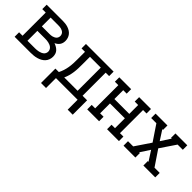

<svg xmlns="http://www.w3.org/2000/svg" viewBox="78 -1305 2244 2244"><g transform="rotate(45 1200.0 -183.0)"><path d="M38 0V-74H95V-457H38V-530H302Q325 -530 347 -527.5Q369 -525 390.5 -518Q412 -511 431.5 -499Q451 -487 465 -469.5Q479 -452 486 -430Q493 -408 493 -386Q493 -368 488.5 -351Q484 -334 474 -319.5Q464 -305 450 -294.5Q436 -284 420 -277Q440 -270 459 -259Q478 -248 493 -232.5Q508 -217 514.5 -196Q521 -175 521 -153Q521 -128 512.5 -104Q504 -80 487 -61.5Q470 -43 448 -31Q426 -19 401.5 -12Q377 -5 352 -2.5Q327 0 302 0ZM302 -311Q314 -311 326.5 -312Q339 -313 350.5 -316.5Q362 -320 373 -325.5Q384 -331 392.5 -339.5Q401 -348 405.5 -360Q410 -372 410 -384Q410 -396 405.5 -408Q401 -420 392.5 -428.5Q384 -437 373 -442.5Q362 -448 350.5 -451Q339 -454 326.5 -455Q314 -456 302 -456H177V-311ZM177 -73H302Q317 -73 331.5 -74.5Q346 -76 360.5 -79Q375 -82 389 -88Q403 -94 414.5 -103Q426 -112 432.5 -126Q439 -140 439 -155Q439 -155 439 -155Q439 -155 439 -155Q439 -170 432.5 -184Q426 -198 414.5 -207.5Q403 -217 389.5 -222.5Q376 -228 361.5 -231.5Q347 -235 332 -236Q317 -237 302 -237H177Z M638 164V-74H695Q710 -103 720 -134.5Q730 -166 735.5 -199Q741 -232 742.5 -265Q744 -298 744 -331V-457H687V-530H1144V-456H1087V-74H1162V164H1079V0H721V164ZM1005 -74V-457H826V-331Q826 -298 825 -265Q824 -232 819.5 -199.5Q815 -167 806.5 -135.5Q798 -104 784 -74Z M1238 0V-74H1295V-457H1238V-530H1434V-456H1377V-310H1623V-457H1566V-530H1762V-456H1705V-74H1762V0H1566V-74H1623V-237H1377V-74H1434V0Z M1838 0V-74H1924L2053 -265L1924 -457H1838V-530H2034V-457H2022L2100 -336L2178 -457H2166V-530H2362V-456H2276L2147 -265L2276 -74H2362V0H2166V-73H2178L2100 -194L2022 -74H2034V0Z"/></g></svg>

Font: Iosevka Slab Extended
Style: Regular
Weight: 400
Width: 7
Monospace: yes
Designer: Belleve Invis
Foundry: Belleve Invis
Version: Version 11.1.1; ttfautohint (v1.8.3)